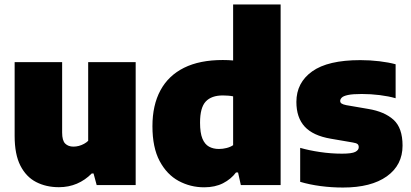

<svg xmlns="http://www.w3.org/2000/svg" viewBox="-20 -828 1839 859"><path d="M243.5 9.5Q186.5 9.5 141.8 -13.5Q97 -36.5 71.2 -87Q45.5 -137.5 45.5 -219.5V-550H258V-235Q258 -199 271.8 -185.5Q285.5 -172 308.5 -172Q320.5 -172 332.8 -175.2Q345 -178.5 356 -184.5Q367 -190.5 374.5 -198V-550H587V0H412.5L398.5 -52H390.5Q361 -22 324 -6.2Q287 9.5 243.5 9.5Z M893.5 10Q832 10 779.2 -18.5Q726.5 -47 694.2 -107.5Q662 -168 662 -263.5Q662 -357.5 697.8 -423.8Q733.5 -490 803.5 -524.8Q873.5 -559.5 976.5 -559.5Q989 -559.5 1001 -559Q1013 -558.5 1023 -557.5V-808H1235.5V0H1057.5L1045 -56.5H1036Q1013.5 -26.5 977.8 -8.2Q942 10 893.5 10ZM959.5 -161.5Q976.5 -161.5 993.5 -165.8Q1010.5 -170 1023 -178.5V-397Q1013.5 -399 1001.2 -400Q989 -401 977 -401Q926 -401 900.5 -373.8Q875 -346.5 875 -279.5Q875 -233.5 885.5 -208Q896 -182.5 915 -172Q934 -161.5 959.5 -161.5Z M1514.5 11Q1463.5 11 1414.2 4.5Q1365 -2 1323 -14.5V-166.5Q1363 -155 1412 -147.8Q1461 -140.5 1510.5 -140.5Q1554 -140.5 1569.5 -148.5Q1585 -156.5 1585 -169.5Q1585 -179 1579.5 -183.5Q1574 -188 1558.5 -190.5L1459.5 -207.5Q1380.5 -221 1343.2 -261.5Q1306 -302 1306 -372Q1306 -458 1376.5 -508.5Q1447 -559 1592 -559Q1635.5 -559 1677.2 -554Q1719 -549 1750 -540.5V-388.5Q1719 -397.5 1679 -402.5Q1639 -407.5 1598.5 -407.5Q1557.5 -407.5 1536.8 -403Q1516 -398.5 1509 -391.2Q1502 -384 1502 -376.5Q1502 -369 1508.2 -364.8Q1514.5 -360.5 1529.5 -357.5L1628.5 -340.5Q1700.5 -328.5 1740.8 -292Q1781 -255.5 1781 -176.5Q1781 -89.5 1710.8 -39.2Q1640.5 11 1514.5 11Z"/></svg>

Font: Encode Sans Condensed Thin Black
Style: Regular
Weight: 900
Version: Version 3.002